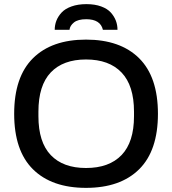

<svg xmlns="http://www.w3.org/2000/svg" viewBox="-20 -888 825 920"><path d="M242.2 -745.1Q242.2 -768.1 250.2 -788.8Q258.3 -809.6 275.1 -827.9Q292 -846.2 322.8 -857.2Q353.5 -868.2 394 -868.2Q434.6 -868.2 464.6 -857.2Q494.6 -846.2 511 -827.9Q527.3 -809.6 535.2 -788.8Q543 -768.1 543 -745.1H473.1Q461.4 -795.9 393.1 -795.9Q353.5 -795.9 334.2 -780.3Q314.9 -764.6 313 -745.1ZM392.1 12.2Q228 12.2 137.9 -76.9Q47.9 -166 47.9 -342.8Q47.9 -519.5 137.9 -608.9Q228 -698.2 392.1 -698.2Q556.6 -698.2 646.7 -608.9Q736.8 -519.5 736.8 -342.8Q736.8 -166 646.7 -76.9Q556.6 12.2 392.1 12.2ZM392.1 -83Q502.9 -83 562.5 -145Q622.1 -207 622.1 -331.1V-353Q622.1 -478 562.5 -540.5Q502.9 -603 392.1 -603Q282.2 -603 223.1 -540.8Q164.1 -478.5 164.1 -353V-331.1Q164.1 -207 223.1 -145Q282.2 -83 392.1 -83Z"/></svg>

Font: Archivo Medium
Style: Regular
Weight: 500
Designer: Hector Gatti
Foundry: Omnibus-Type
Version: Version 2.001